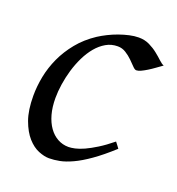

<svg xmlns="http://www.w3.org/2000/svg" viewBox="-95 -536 587 635"><g transform="rotate(20 198.5 -218.5)"><path d="M397 -397.9Q386.7 -390.6 375.2 -382.3Q363.8 -374 353 -367.4Q342.3 -360.8 332.8 -356.4Q323.2 -352.1 316.9 -352.1Q311.5 -352.1 303.7 -360.4Q295.9 -368.7 285.4 -378.9Q274.9 -389.2 261.7 -397.5Q248.5 -405.8 232.9 -405.8Q210.4 -405.8 191.9 -395Q173.3 -384.3 158.2 -366.2Q143.1 -348.1 131.6 -324.5Q120.1 -300.8 112.5 -275.1Q105 -249.5 101.1 -223.6Q97.2 -197.8 97.2 -174.8Q97.2 -143.1 104.2 -117.7Q111.3 -92.3 124 -74.5Q136.7 -56.6 154.3 -46.9Q171.9 -37.1 192.9 -37.1Q201.7 -37.1 215.3 -40Q229 -43 246.8 -51Q264.6 -59.1 286.6 -72.8Q308.6 -86.4 335 -107.9Q338.9 -102.5 343.3 -97.2Q347.7 -91.8 350.1 -87.9Q312 -53.2 281.7 -32Q251.5 -10.7 226.8 0.7Q202.1 12.2 182.4 16.1Q162.6 20 145 20Q128.4 20 107.9 11.7Q87.4 3.4 69.1 -17.1Q50.8 -37.6 38.3 -71.8Q25.9 -106 25.9 -157.2Q25.9 -189.9 32.7 -224.9Q39.6 -259.8 54.9 -293.2Q70.3 -326.7 95 -356.9Q119.6 -387.2 155.8 -411.1Q169.4 -419.9 186 -428.2Q202.6 -436.5 220.5 -442.9Q238.3 -449.2 255.6 -453.1Q272.9 -457 288.1 -457Q309.6 -457 326.4 -448.7Q343.3 -440.4 356.4 -429.9Q369.6 -419.4 379.6 -409.9Q389.6 -400.4 397 -397.9Z"/></g></svg>

Font: Gentium Plus Phon
Style: Italic
Weight: 400
Italic angle: -8°
Designer: J. Victor Gaultney, Annie Olsen, Iska Routamaa, Becca Hirsbrunner
Foundry: SIL International
Version: Version 5.000